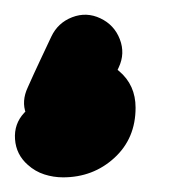

<svg xmlns="http://www.w3.org/2000/svg" viewBox="-64 -71 234 262"><path d="M73 -46Q92 -37 99.5 -17.5Q107 2 98 21Q90 39 82 56Q74 73 66 90Q56 110 36.5 110Q17 110 0 99Q-17 88 -25 70Q-33 52 -18 36Q6 7 47 7Q76 7 98.5 26Q121 45 121 76Q121 118 92 144.5Q63 171 22 171Q9 171 -3.5 167Q-16 163 -26 154Q-42 140 -43.5 119Q-45 98 -31 83Q-17 67 4 65.5Q25 64 40 78Q41 79 39 77.5Q37 76 36 75Q32 72 27 70Q25 70 24 70Q23 70 23 70Q23 70 22 70Q25 70 24.5 69.5Q24 69 22 72Q20 75 20 76Q20 77 20 80Q21 86 24 91Q27 97 32.5 102Q38 107 45 108Q46 108 47 108Q48 108 50 108Q53 107 55 105Q56 104 57 103Q58 102 58 102Q44 118 25.5 118.5Q7 119 -8 110Q-22 101 -28.5 84Q-35 67 -26 48Q-18 30 -10 13Q-2 -4 6 -21Q15 -40 34.5 -47.5Q54 -55 73 -46Z"/></svg>

Font: FRB American Cursive Ultra
Style: Bold Italic
Weight: 1000
Italic angle: -25°
Version: Version 2.0;Modular Font Editor K font №1